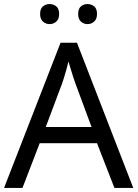

<svg xmlns="http://www.w3.org/2000/svg" viewBox="-20 -928 679 948"><path d="M545 0 459 -221H176L91 0H0L279 -717H360L638 0ZM352 -517Q349 -525 342 -546Q335 -567 328.5 -589.5Q322 -612 318 -624Q313 -604 307.5 -583.5Q302 -563 296.5 -546Q291 -529 287 -517L206 -301H432ZM178 -859Q178 -885 192 -896.5Q206 -908 225 -908Q244 -908 258 -896.5Q272 -885 272 -859Q272 -834 258 -821.5Q244 -809 225 -809Q206 -809 192 -821.5Q178 -834 178 -859ZM366 -859Q366 -885 379.5 -896.5Q393 -908 412 -908Q431 -908 445 -896.5Q459 -885 459 -859Q459 -834 445 -821.5Q431 -809 412 -809Q393 -809 379.5 -821.5Q366 -834 366 -859Z"/></svg>

Font: Noto Sans Hebrew
Style: Regular
Weight: 400
Designer: Monotype Design Team
Foundry: Monotype Imaging Inc.
Version: Version 2.003